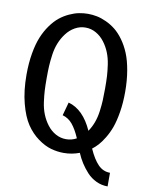

<svg xmlns="http://www.w3.org/2000/svg" viewBox="-97 -811 793 1035"><g transform="rotate(10 300.0 -294.0)"><path d="M460 -362.8Q460 -402.8 458.5 -429.9Q457 -457 451.9 -492.2Q446.8 -527.3 434.8 -557.1Q422.9 -586.9 403.8 -611.8Q384.3 -637.7 357.4 -652.8Q330.6 -668 299.8 -668Q269 -668 242.2 -652.8Q215.3 -637.7 195.8 -611.8Q176.8 -586.9 164.8 -557.1Q152.8 -527.3 147.9 -491.9Q143.1 -456.5 141.6 -429.9Q140.1 -403.3 140.1 -362.8Q140.1 -321.8 141.6 -294.9Q143.1 -268.1 147.9 -232.7Q152.8 -197.3 164.8 -167.5Q176.8 -137.7 195.8 -112.8Q215.3 -86.9 242.2 -72Q269 -57.1 299.8 -57.1Q330.1 -57.1 356.9 -71.8Q336.4 -119.1 314.2 -145.8Q292 -172.4 259.8 -181.2L279.8 -253.9Q362.3 -231.4 411.1 -122.6Q427.7 -147 438.2 -175.8Q448.7 -204.6 453.1 -238.3Q457.5 -272 458.7 -297.9Q460 -323.7 460 -362.8ZM569.8 -362.8Q569.8 -303.7 561.5 -252.9Q553.2 -202.1 540.8 -167.7Q528.3 -133.3 510.7 -104.7Q493.2 -76.2 478.5 -60.3Q463.9 -44.4 447.3 -31.7Q471.7 23.4 499.3 51.8Q526.9 80.1 564.9 80.1V154.8Q531.7 154.8 502.2 140.9Q472.7 127 450.9 103.3Q429.2 79.6 413.6 54.9Q397.9 30.3 386.2 2.4Q344.7 18.1 299.8 18.1Q264.6 18.1 230 8.3Q195.3 -1.5 158.2 -28.3Q121.1 -55.2 93.5 -96.2Q65.9 -137.2 47.9 -206.1Q29.8 -274.9 29.8 -362.8Q29.8 -425.8 39.1 -479.5Q48.3 -533.2 64.2 -571.5Q80.1 -609.9 102.1 -640.1Q124 -670.4 147.9 -689.5Q171.9 -708.5 199 -720.9Q226.1 -733.4 250.7 -738.3Q275.4 -743.2 299.8 -743.2Q324.2 -743.2 348.9 -738.3Q373.5 -733.4 400.6 -720.9Q427.7 -708.5 451.7 -689.5Q475.6 -670.4 497.6 -640.1Q519.5 -609.9 535.4 -571.5Q551.3 -533.2 560.5 -479.5Q569.8 -425.8 569.8 -362.8Z"/></g></svg>

Font: Aurulent Sans Mono
Style: Regular
Weight: 400
Monospace: yes
Version: Version 2007.05.04